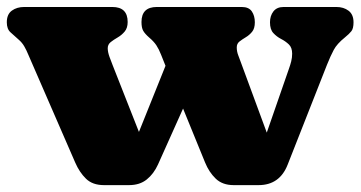

<svg xmlns="http://www.w3.org/2000/svg" viewBox="-21 -520 1033 550"><path d="M348.6 10.3H276.9Q244.1 10.3 225.3 -8.1Q206.5 -26.4 194.3 -54.7L60.1 -363.3Q55.2 -375.5 48.8 -386.7Q42.5 -397.9 32.2 -406.7Q19.5 -418 9 -427.5Q-1.5 -437 -1.5 -456.1Q-1.5 -479 12.9 -489.5Q27.3 -500 48.3 -500H300.8Q344.7 -500 344.7 -457Q344.7 -439.9 336.2 -429.7Q327.6 -419.4 316.2 -412.8Q304.7 -406.2 296.1 -399.4Q287.6 -392.6 287.6 -381.8Q287.6 -371.1 292.7 -356.9Q297.9 -342.8 301.8 -333L377 -142.1L453.1 -331.5L440.4 -363.3Q434.1 -379.4 426.8 -390.4Q419.4 -401.4 406.2 -412.6Q394 -423.3 389.2 -431.9Q384.3 -440.4 384.3 -457Q384.3 -500 428.2 -500H671.4Q691.9 -500 700.4 -487.3Q709 -474.6 709 -456.1Q709 -438.5 701.2 -429Q693.4 -419.4 683.1 -413.3Q672.9 -407.2 665 -401.1Q657.2 -395 657.2 -384.3Q657.2 -372.6 661.4 -361.8Q665.5 -351.1 669.4 -340.3L743.2 -140.1L806.6 -322.8Q810.5 -333.5 813.2 -344.2Q815.9 -355 815.9 -366.2Q815.9 -383.8 806.4 -392.8Q796.9 -401.9 784.2 -408.4Q771.5 -415 762 -425.3Q752.4 -435.5 752.4 -456.1Q752.4 -474.6 762.2 -487.3Q772 -500 791.5 -500H942.4Q963.4 -500 977.5 -489.3Q991.7 -478.5 991.7 -456.1Q991.7 -438.5 985.6 -430.7Q979.5 -422.9 966.8 -412.6Q944.3 -394.5 935.1 -377.2Q925.8 -359.9 915.5 -334L803.2 -48.8Q780.3 10.3 719.7 10.3H648.4Q616.2 10.3 596.9 -8.3Q577.6 -26.9 566.4 -54.7L503.4 -209L431.6 -48.8Q419.4 -22 399.4 -5.9Q379.4 10.3 348.6 10.3Z"/></svg>

Font: Caprasimo
Style: Regular
Weight: 400
Designer: The DocRepair Project, Phaedra Charles, Flavia Zimbardi
Foundry: Google
Version: Version 1.001